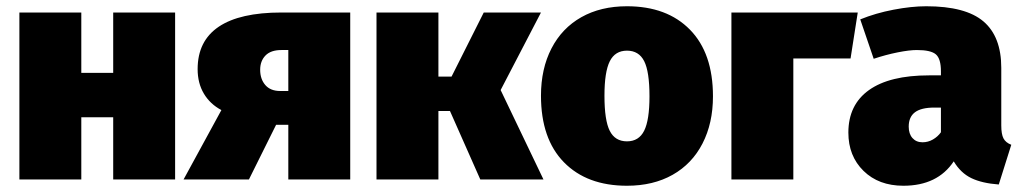

<svg xmlns="http://www.w3.org/2000/svg" viewBox="-20 -574 3269 614"><path d="M342 -199H240V0H42V-534H240V-341H342V-534H540V0H342Z M1100 -534V0H902V-175H863L776 0H567L688 -222Q652 -241 632 -274.5Q612 -308 612 -353Q612 -443 679.5 -488.5Q747 -534 880 -534ZM902 -283V-414H880Q846 -414 829 -396.5Q812 -379 812 -351Q812 -321 828.5 -302Q845 -283 876 -283Z M1581 -286 1718 0H1516L1419 -219H1382V0H1184V-534H1382V-329H1424L1527 -534H1710Z M2260 -266Q2260 -180 2226.5 -115Q2193 -50 2131 -15Q2069 20 1985 20Q1857 20 1783.5 -55Q1710 -130 1710 -268Q1710 -354 1743.5 -419Q1777 -484 1839 -519Q1901 -554 1985 -554Q2113 -554 2186.5 -479Q2260 -404 2260 -266ZM1913 -268Q1913 -189 1930 -155.5Q1947 -122 1985 -122Q2023 -122 2040 -156Q2057 -190 2057 -266Q2057 -345 2040 -378.5Q2023 -412 1985 -412Q1947 -412 1930 -378Q1913 -344 1913 -268Z M2319 0V-534H2723L2700 -387H2517V0Z M3214 -111 3174 16Q3120 12 3086 -4.5Q3052 -21 3030 -58Q2978 20 2869 20Q2790 20 2741.5 -27.5Q2693 -75 2693 -150Q2693 -239 2759 -286Q2825 -333 2951 -333H2989V-346Q2989 -386 2973 -400Q2957 -414 2912 -414Q2888 -414 2850.5 -406.5Q2813 -399 2774 -386L2731 -512Q2780 -532 2837.5 -543Q2895 -554 2942 -554Q3068 -554 3125 -505.5Q3182 -457 3182 -357V-173Q3182 -145 3189 -131.5Q3196 -118 3214 -111ZM2989 -151V-230H2968Q2926 -230 2906 -215Q2886 -200 2886 -169Q2886 -146 2898 -132.5Q2910 -119 2930 -119Q2948 -119 2963.5 -128Q2979 -137 2989 -151Z"/></svg>

Font: FiraGO Heavy
Style: Regular
Weight: 900
Designer: bBox Type
Foundry: bBox Type GmbH
Version: Version 1.001